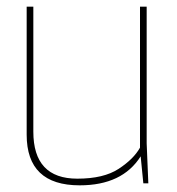

<svg xmlns="http://www.w3.org/2000/svg" viewBox="-20 -550 530 576"><path d="M219 6Q60 6 60 -146V-530H80V-155Q80 -14 212 -14Q291 -14 336 -43.5Q381 -73 400 -107V-530H420V-120L425 0H410L402 -81Q347 6 219 6Z"/></svg>

Font: Tanohe Sans Thin
Style: Regular
Weight: 100
Designer: Village Type and Design LLC & Cristiano Sobral
Foundry: Cooper Hewitt Smithsonian Design Museum
Version: Version 1.00;September 29, 2021;FontCreator 13.0.0.2655 64-b